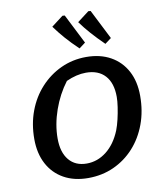

<svg xmlns="http://www.w3.org/2000/svg" viewBox="-98 -993 907 1082"><g transform="rotate(-10 355.5 -452.0)"><path d="M319 11Q239 11 180 -22Q121 -55 89 -115.5Q57 -176 57 -258Q57 -344 84.5 -417.5Q112 -491 162.5 -546Q213 -601 280 -632Q347 -663 425 -663Q505 -663 564 -630Q623 -597 655 -537Q687 -477 687 -395Q687 -307 659.5 -233Q632 -159 582.5 -104.5Q533 -50 466 -19.5Q399 11 319 11ZM325 -71Q387 -71 438.5 -111.5Q490 -152 520 -226Q530 -252 538 -286Q546 -320 551 -354Q556 -388 556 -412Q556 -491 517.5 -533.5Q479 -576 408 -576Q354 -576 295 -549Q245 -483 216 -400.5Q187 -318 187 -238Q187 -159 223.5 -115Q260 -71 325 -71ZM397 -717Q355 -757 324 -792.5Q293 -828 267 -864L334 -915L347 -914L433 -744ZM545 -717Q504 -757 472.5 -792.5Q441 -828 415 -864L482 -915L495 -914L581 -744Z"/></g></svg>

Font: Piazzolla SemiBold
Style: Italic
Weight: 600
Italic angle: -11.3°
Designer: Juan Pablo del Peral
Foundry: Huerta Tipografica
Version: Version 1.330